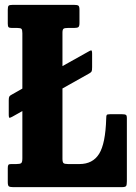

<svg xmlns="http://www.w3.org/2000/svg" viewBox="-20 -770 559 790"><path d="M28 -380.5 72 -405.5V-633Q72 -647 68.5 -651Q65 -655 51 -655H28.5Q18 -655 15 -658.5Q12 -662 12 -673V-729.5Q12 -742.5 15.2 -746.2Q18.5 -750 32 -750H284.5Q298 -750 302.5 -746.8Q307 -743.5 307 -729.5V-675.5Q307 -662 302.5 -658.5Q298 -655 285 -655H259.5Q246.5 -655 241.8 -652Q237 -649 237 -635.5V-498L342.5 -557Q350 -561.5 354.5 -562.8Q359 -564 359 -548.5V-494Q359 -481 357.2 -476.8Q355.5 -472.5 347.5 -468L237 -406V-117Q237 -103 241.2 -99Q245.5 -95 260 -95H307Q361.5 -95 387.8 -137Q414 -179 417 -282Q417 -293.5 419 -296.8Q421 -300 432.5 -300H482.5Q494 -300 498 -297.5Q502 -295 502 -284V-24.5Q502 -9.5 499 -4.8Q496 0 481 0H34Q20.5 0 16.2 -3.5Q12 -7 12 -21V-78Q12 -87.5 14.2 -91.2Q16.5 -95 25.5 -95H47Q62.5 -95 67.2 -98.8Q72 -102.5 72 -118.5V-313L31 -290Q23.5 -286 19.8 -285.2Q16 -284.5 16 -299.5V-357.5Q16 -369 18.5 -373Q21 -377 28 -380.5Z"/></svg>

Font: Besley* Condensed
Style: Bold
Weight: 700
Width: 3
Designer: Owen Earl
Foundry: indestructible type*
Version: Version 3.000; ttfautohint (v1.8.3)